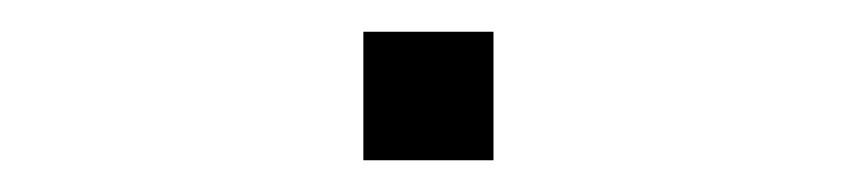

<svg xmlns="http://www.w3.org/2000/svg" viewBox="-20 -101 540 121"><path d="M209 0V-81H291V0Z"/></svg>

Font: Iosevka SS04 Extralight
Style: Regular
Weight: 200
Monospace: yes
Designer: Belleve Invis
Foundry: Belleve Invis
Version: Version 19.0.0; ttfautohint (v1.8.4)